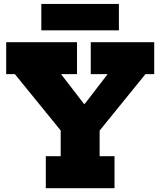

<svg xmlns="http://www.w3.org/2000/svg" viewBox="-20 -986 840 1006"><path d="M742 -597.5 496.5 -295H304L58 -597.5H12.5V-765H383.5V-597.5H300L468.5 -378.5L370.5 -442H468.5L375.5 -378.5L544 -597.5H455.5V-765H788V-597.5ZM502 -392V-167.5H580V0H220V-167.5H298V-392ZM603 -965.5V-827H196.5V-965.5Z"/></svg>

Font: Hepta Slab ExtraBold
Style: Regular
Weight: 800
Designer: Michael LaGattuta
Foundry: Michael LaGattuta
Version: Version 1.102